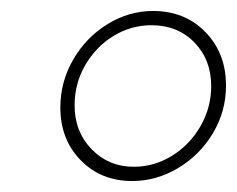

<svg xmlns="http://www.w3.org/2000/svg" viewBox="-20 -828 432 350"><path d="M90 -632Q90 -679 113.5 -719.5Q137 -760 176 -784Q215 -808 259 -808Q317 -808 354.5 -769.5Q392 -731 392 -672Q392 -625 368 -585Q344 -545 304.5 -521.5Q265 -498 221 -498Q164 -498 127 -536Q90 -574 90 -632ZM365 -671Q365 -719 334.5 -750.5Q304 -782 256 -782Q219 -782 187 -762.5Q155 -743 135.5 -709.5Q116 -676 116 -636Q116 -588 147 -556Q178 -524 224 -524Q261 -524 293.5 -544Q326 -564 345.5 -598Q365 -632 365 -671Z"/></svg>

Font: Barlow Semi Condensed Thin
Style: Italic
Weight: 250
Width: 4
Italic angle: -7°
Designer: Jeremy Tribby
Foundry: Tribby Type
Version: Version 1.408